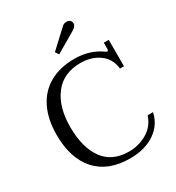

<svg xmlns="http://www.w3.org/2000/svg" viewBox="-219 -1069 1109 1210"><g transform="rotate(-30 335.5 -463.5)"><path d="M293 -807 408 -914Q409 -915 421 -926Q433 -937 452 -937Q468 -937 477 -928Q486 -919 486 -907Q486 -884 452 -865L310 -782ZM42 -350Q42 -462 81.5 -543Q121 -624 196.5 -667Q272 -710 378 -710Q489 -710 572 -650Q573 -650 576 -648Q579 -646 581 -646Q590 -646 590 -661V-705H626V-513H597Q589 -587 533 -627.5Q477 -668 397 -668Q274 -668 207.5 -582Q141 -496 141 -350Q141 -201 202.5 -116Q264 -31 386 -31Q456 -31 516.5 -65.5Q577 -100 601 -171H640Q622 -87 550 -38.5Q478 10 371 10Q212 10 127 -84.5Q42 -179 42 -350Z"/></g></svg>

Font: TavirajRegular
Style: Regular
Weight: 400
Designer: Katatrad Team
Foundry: CadsonDemak
Version: Version 1.000